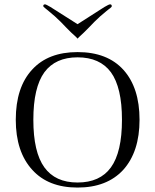

<svg xmlns="http://www.w3.org/2000/svg" viewBox="-20 -844 706 874"><path d="M51.8 -298.8Q51.8 -447.3 127 -527.8Q199.7 -606.9 333 -606.9Q468.8 -606.9 542 -525.9Q615.2 -444.3 615.2 -298.8Q615.2 -153.3 541 -70.8Q466.8 9.8 333 9.8Q199.7 9.8 127 -70.8Q51.8 -152.8 51.8 -298.8ZM131.8 -298.8Q131.8 -151.4 182.1 -82Q231.9 -13.2 333 -13.2Q435.1 -13.2 484.9 -82Q535.2 -151.4 535.2 -298.8Q535.2 -445.8 484.9 -515.1Q434.6 -583 333 -583Q232.4 -583 182.1 -515.1Q131.8 -445.8 131.8 -298.8ZM176.8 -815.9Q176.8 -824.2 185.1 -824.2Q189.5 -824.2 210 -812L333 -733.9L455.1 -812Q475.6 -824.2 481 -824.2Q488.8 -824.2 488.8 -815.9Q488.8 -812.5 481.9 -807.1Q480 -805.7 474.1 -801.3Q468.3 -796.9 464.8 -793.9Q435.1 -770 409.2 -744.1L386.2 -720.2L361.8 -695.8Q333 -669.4 333 -668Q333.5 -668 330.8 -670.9Q328.1 -673.8 321.3 -680.2Q314.5 -686.5 304.2 -695.8L279.8 -720.2L256.8 -744.1Q231 -770 201.2 -793.9Q192.4 -801.3 185.1 -807.1Q176.8 -814 176.8 -815.9Z"/></svg>

Font: Unna Light
Style: Regular
Weight: 300
Designer: Jorge de Buen Unna
Foundry: Omnibus-Type
Version: Version 2.007;PS 002.007;hotconv 1.0.88;makeotf.lib2.5.64775